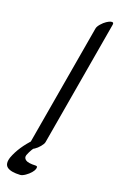

<svg xmlns="http://www.w3.org/2000/svg" viewBox="-185 -803 638 1036"><g transform="rotate(20 134.0 -285.0)"><path d="M151.2 129Q148.4 138 137.8 150.5Q127.2 163 110.7 174.5Q94.2 186 82.1 187Q29.9 190 7.8 174Q-14.3 158 -0.8 117Q24.1 50 86.8 -15Q101.1 -30 117.3 -38.5Q133.6 -47 141.3 -43.5Q149 -40 143.7 -26Q138.5 -12 115.5 11.5Q92.4 35 76.9 75Q71.4 92 86 102.5Q100.6 113 142.8 111Q157.9 110 151.2 129ZM258.2 -757Q276.6 -762 274.2 -746L150.3 -26Q148.3 -15 134.9 1Q121.5 17 107.7 26Q93.9 35 85.8 37Q67.3 42 69.7 26L193.7 -694Q195.7 -706 209.1 -721.5Q222.5 -737 236.2 -746Q250 -755 258.2 -757Z"/></g></svg>

Font: Kavivanar
Style: Regular
Weight: 400
Designer: Tharique Azeez
Foundry: Tharique Azeez
Version: Version 1.88